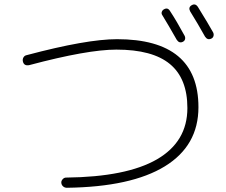

<svg xmlns="http://www.w3.org/2000/svg" viewBox="-20 -848 1040 882"><path d="M732.4 -804.7Q750 -815.4 760.7 -797.9Q791 -752 828.1 -683.6Q832 -675.8 830.1 -668Q828.1 -660.2 820.3 -656.2Q803.7 -647.5 792 -665Q752 -735.4 725.6 -778.3Q720.7 -785.2 723.1 -793Q725.6 -800.8 732.4 -804.7ZM889.6 -815.4Q938.5 -736.3 959 -699.2Q962.9 -691.4 960.9 -683.1Q959 -674.8 951.2 -670.9Q933.6 -662.1 921.9 -679.7Q888.7 -739.3 853.5 -795.9Q843.8 -814.5 860.8 -824.2Q877.9 -834 889.6 -815.4ZM114.3 -548.8Q89.8 -543.9 85 -566.4Q83 -576.2 87.9 -584.5Q92.8 -592.8 102.5 -594.7Q377.9 -668 517.6 -668Q891.6 -668 891.6 -355.5Q891.6 -178.7 737.3 -84Q583 10.7 287.1 14.6Q277.3 14.6 270 8.3Q262.7 2 261.7 -7.8Q260.7 -16.6 267.6 -24.4Q274.4 -32.2 283.2 -32.2Q561.5 -35.2 701.2 -116.2Q840.8 -197.3 840.8 -351.6Q840.8 -487.3 760.7 -553.7Q680.7 -620.1 514.6 -620.1Q381.8 -620.1 114.3 -548.8Z"/></svg>

Font: Rounded-L Mgen+ 1m light
Style: Regular
Weight: 200
Designer: [Source Han Sans]
Ryoko NISHIZUKA  (kana & ideographs); Paul D. Hunt (Latin, Greek & Cyrillic); Wenlong ZHANG  (bopomofo
Version: Version 1.059.20150602